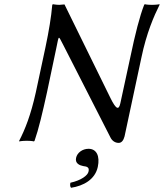

<svg xmlns="http://www.w3.org/2000/svg" viewBox="-20 -668 777 911"><path d="M196 -445 150 -230C126 -121 98 -52 71 0V3C71 3 85 0 107 0C131 0 141 3 141 3L144 0C163 -54 182 -134 203 -230L247 -439C254 -472 256 -488 260 -489C263 -489 268 -478 280 -455L505 -14C513 1 527 10 543 10C557 10 566 -2 571 -21L651 -395C675 -511 711 -593 737 -645V-648C737 -648 723 -645 701 -645C677 -645 667 -648 667 -648L664 -645C643 -591 622 -510 598 -395L551 -178C544 -146 532 -146 504 -203L286 -647C286 -647 266 -645 261 -645C248 -645 231 -648 231 -648L228 -645C223 -587 212 -521 196 -445ZM400 38C371 38 346 57 341 81C335 108 359 117 375 120C393 122 405 126 400 146C397 164 365 188 314 199C312 208 312 217 317 223C376 214 431 184 444 124C455 72 438 38 400 38Z"/></svg>

Font: Libertinus Sans
Style: Italic
Weight: 400
Italic angle: -12°
Designer: Philipp H. Poll, Khaled Hosny
Foundry: Caleb Maclennan
Version: Version 7.050;RELEASE